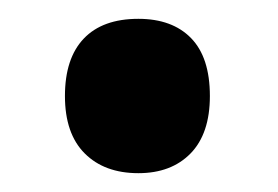

<svg xmlns="http://www.w3.org/2000/svg" viewBox="-20 -454 295 204"><path d="M49 -352Q49 -392 69 -413Q89 -434 127 -434Q163 -434 183 -413.5Q203 -393 203 -352Q203 -312 182.5 -291Q162 -270 127 -270Q91 -270 70 -291Q49 -312 49 -352Z"/></svg>

Font: Noto Sans Display ExtraCondensed
Style: Regular
Weight: 400
Width: 2
Version: Version 2.003